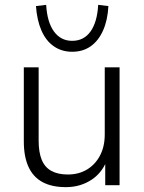

<svg xmlns="http://www.w3.org/2000/svg" viewBox="-20 -762 593 790"><path d="M251 8Q193 8 154.5 -13Q116 -34 97 -76Q78 -118 78 -180V-485H139V-183Q139 -136 151.5 -105Q164 -74 191 -59Q218 -44 259 -44Q304 -44 338 -64.5Q372 -85 391.5 -122Q411 -159 411 -209V-485H472V0H413V-117H425Q406 -56 359 -24Q312 8 251 8ZM277 -549Q234 -549 201.5 -571.5Q169 -594 150.5 -636.5Q132 -679 128 -737L170 -742Q174 -671 202 -632.5Q230 -594 277 -594Q325 -594 352.5 -632.5Q380 -671 384 -742L426 -737Q423 -679 404 -636.5Q385 -594 353 -571.5Q321 -549 277 -549Z"/></svg>

Font: Nunito Sans 12pt Light
Style: Regular
Weight: 300
Designer: Vernon Adams
Foundry: Vernon Adams
Version: Version 3.101;gftools[0.9.27]